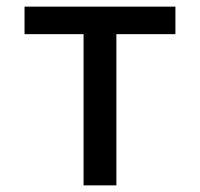

<svg xmlns="http://www.w3.org/2000/svg" viewBox="-20 -559 603 579"><path d="M232 0H331V-456H509V-539H54V-456H232Z"/></svg>

Font: Noto Sans Mono SemiCondensed Medium
Style: Regular
Weight: 500
Width: 4
Designer: Monotype Design Team
Foundry: Monotype Imaging Inc.
Version: Version 2.014